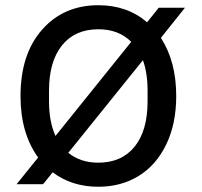

<svg xmlns="http://www.w3.org/2000/svg" viewBox="-20 -710 777 740"><path d="M358.9 9.8Q256.8 9.8 183.1 -45.9L146 0H43.9L127 -103Q59.1 -196.3 59.1 -339.8Q59.1 -501.5 142.3 -595.7Q225.6 -689.9 358.9 -689.9Q470.7 -689.9 546.9 -624L591.8 -680.2H692.9L600.1 -564Q659.2 -473.1 659.2 -339.8Q659.2 -232.4 620.4 -152.6Q581.5 -72.8 513.9 -31.5Q446.3 9.8 358.9 9.8ZM168.9 -319.8Q168.9 -241.7 193.8 -186L485.8 -548.8Q437.5 -597.2 358.9 -597.2Q269 -597.2 219 -535.2Q168.9 -473.1 168.9 -359.9ZM243.2 -121.1Q290 -83 358.9 -83Q448.7 -83 498.8 -144.8Q548.8 -206.5 548.8 -319.8V-359.9Q548.8 -428.7 530.8 -478Z"/></svg>

Font: TASA Orbiter Text Medium
Style: Regular
Weight: 500
Designer: Weizhong Zhang
Version: Version 1.000;Glyphs 3.1.2 (3151)